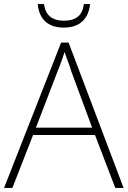

<svg xmlns="http://www.w3.org/2000/svg" viewBox="-20 -926 630 946"><path d="M548 0 448 -261H143L41 0H0L281 -716H318L589 0ZM330 -578Q327 -590 321.5 -604.5Q316 -619 310 -636Q304 -653 298 -670Q293 -654 287.5 -637.5Q282 -621 276 -606Q270 -591 265 -578L157 -297H434ZM424 -906Q418 -850 385 -820Q352 -790 294 -790Q236 -790 203.5 -820Q171 -850 166 -906H197Q200 -880 211.5 -861.5Q223 -843 244 -833.5Q265 -824 295 -824Q326 -824 347 -833.5Q368 -843 379 -861.5Q390 -880 393 -906Z"/></svg>

Font: Noto Sans Cham ExtraLight
Style: Regular
Weight: 250
Version: Version 2.002